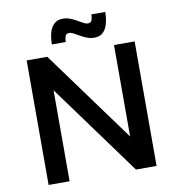

<svg xmlns="http://www.w3.org/2000/svg" viewBox="-95 -978 981 1063"><g transform="rotate(-10 396.0 -446.5)"><path d="M92 -700H208L613 -145L583 -135V-700H699V0H583L179 -554L210 -564V0H92ZM567 -889Q567 -856 559.5 -826Q552 -796 534 -777.5Q516 -759 483 -759Q462 -759 442.5 -766.5Q423 -774 406 -784Q389 -794 375 -801.5Q361 -809 350 -809Q333 -809 328 -795.5Q323 -782 323 -763H245Q245 -797 252.5 -826.5Q260 -856 278.5 -874.5Q297 -893 329 -893Q350 -893 369.5 -885.5Q389 -878 406 -868Q423 -858 437 -850.5Q451 -843 462 -843Q479 -843 484 -856.5Q489 -870 489 -889Z"/></g></svg>

Font: Alexandria
Style: Regular
Weight: 400
Designer: Mohamed Gaber
Foundry: Kief Type Foundry
Version: Version 5.100